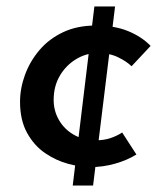

<svg xmlns="http://www.w3.org/2000/svg" viewBox="-20 -506 505 594"><path d="M272 -486H336L268 68H205ZM402 -28Q373 -10 335.5 0.5Q298 11 260 11Q229 11 191.5 1Q154 -9 120 -32Q86 -55 64 -94.5Q42 -134 42 -191Q42 -233 57.5 -275Q73 -317 102.5 -351.5Q132 -386 175.5 -406.5Q219 -427 276 -427Q335 -427 377 -409.5Q419 -392 446 -364L387 -301Q372 -316 345 -329Q318 -342 282 -342Q247 -342 215.5 -323Q184 -304 165 -271.5Q146 -239 146 -197Q146 -163 162.5 -134.5Q179 -106 208.5 -89Q238 -72 278 -72Q301 -72 321 -78.5Q341 -85 358 -96Z"/></svg>

Font: Josefin Sans Medium
Style: Italic
Weight: 500
Italic angle: -7°
Designer: Santiago Orozco
Foundry: Typemade
Version: Version 2.000